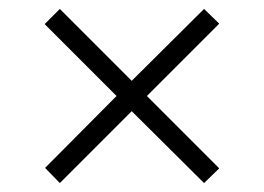

<svg xmlns="http://www.w3.org/2000/svg" viewBox="-20 -536 591 430"><path d="M275 -287 437 -126 471 -159 309 -321 471 -483 437 -516 275 -355 114 -516 80 -482 241 -321 81 -160 114 -126Z"/></svg>

Font: Noto Sans Devanagari UI Light
Style: Regular
Weight: 300
Designer: Jelle Bosma - Monotype Design Team
Foundry: Monotype Imaging Inc.
Version: Version 2.004